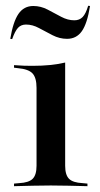

<svg xmlns="http://www.w3.org/2000/svg" viewBox="-20 -640 343 660"><path d="M210.5 -506.5Q184.7 -506.5 160.5 -519Q136.3 -531.5 114.1 -543.5Q91.9 -555.6 69.4 -555.6Q52.4 -555.6 41.9 -544.4Q31.5 -533.1 21.8 -505.6L15.3 -506.5Q25 -565.3 43.5 -592.3Q62.1 -619.4 94.4 -619.4Q120.2 -619.4 144 -606.9Q167.7 -594.4 190.3 -582.3Q212.9 -570.2 235.5 -570.2Q253.2 -570.2 264.1 -581.5Q275 -592.7 283.1 -620.2L289.5 -619.4Q279.8 -558.9 261.3 -532.7Q242.7 -506.5 210.5 -506.5ZM105.6 -207.3V-337.9Q105.6 -372.6 91.9 -387.5Q78.2 -402.4 41.9 -405.6L28.2 -407.3V-416.1Q50 -414.5 62.9 -414.1Q75.8 -413.7 91.9 -413.7Q124.2 -413.7 152 -416.5Q179.8 -419.4 204 -425V-416.1V-207.3ZM154.8 -2.4Q121 -2.4 92.3 -1.6Q63.7 -0.8 28.2 0V-8.9L46 -10.5Q79 -12.1 92.3 -25.4Q105.6 -38.7 105.6 -70.2V-207.3H204V-70.2Q204 -38.7 217.3 -25.4Q230.6 -12.1 263.7 -10.5L280.6 -8.9V0Q246 -0.8 216.9 -1.6Q187.9 -2.4 154.8 -2.4Z"/></svg>

Font: Playfair 144pt SemiExpanded SemiBold
Style: Regular
Weight: 600
Width: 6
Designer: Claus Eggers Sørensen
Foundry: Claus Eggers Sørensen
Version: Version 2.203